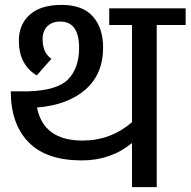

<svg xmlns="http://www.w3.org/2000/svg" viewBox="-20 -764 778 784"><path d="M519 0H620V-662H738V-730H426V-662H519V-265Q432 -190 317 -190Q158 -190 131 -325Q256 -335 328.5 -398Q401 -461 401 -570Q401 -650 359 -697Q317 -744 232 -744Q146 -744 101.5 -704Q57 -664 57 -598Q57 -500 130 -456L190 -524Q154 -548 154 -604Q154 -638 173.5 -657Q193 -676 226 -676Q303 -676 303 -568Q303 -486 258 -440Q213 -394 92 -391H24Q24 -258 96.5 -183.5Q169 -109 314 -109Q433 -109 519 -180Z"/></svg>

Font: Glegoo
Style: Bold
Weight: 700
Version: Version 2.0.1; ttfautohint (v0.9) -r 48 -G 60